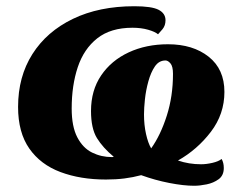

<svg xmlns="http://www.w3.org/2000/svg" viewBox="-20 -566 778 616"><path d="M603 30Q569 30 523 21Q477 12 433 -4Q407 3 379.5 6.5Q352 10 320 10Q238 10 174 -14Q110 -38 74 -89.5Q38 -141 38 -223Q38 -320 84 -392.5Q130 -465 214 -505.5Q298 -546 411 -546Q467 -546 489 -534.5Q511 -523 511 -501Q511 -484 501.5 -472.5Q492 -461 487 -456Q478 -464 455.5 -470.5Q433 -477 405 -477Q335 -477 292 -443Q249 -409 229.5 -350.5Q210 -292 210 -218Q210 -160 228 -125.5Q246 -91 275.5 -76.5Q305 -62 339 -62Q343 -62 345 -63Q310 -92 291 -123Q272 -154 272 -210Q272 -276 304.5 -324Q337 -372 393 -398Q449 -424 519 -424Q599 -424 649.5 -384Q700 -344 700 -271Q700 -200 656.5 -143Q613 -86 551 -51Q586 -39 625 -39Q642 -39 661.5 -43.5Q681 -48 691 -56Q698 -44 698 -27Q698 -3 681.5 9Q665 21 643 25.5Q621 30 603 30ZM465 -90Q495 -132 515 -194.5Q535 -257 535 -329Q535 -353 527 -362.5Q519 -372 511 -372Q490 -372 477 -353Q464 -334 456 -305Q448 -276 445 -247.5Q442 -219 442 -199Q442 -165 448.5 -136Q455 -107 465 -90Z"/></svg>

Font: Noto Serif Black
Style: Italic
Weight: 900
Italic angle: -12°
Designer: Monotype Design Team
Foundry: Monotype Imaging Inc.
Version: Version 2.013